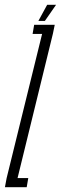

<svg xmlns="http://www.w3.org/2000/svg" viewBox="-60 -778 252 798"><path d="M-39.5 0H51L57.5 -38H13L160 -638.5L167.5 -675H82L75.5 -637H115L-32.5 -37.5ZM99.5 -691H126.5L173 -758H136Z"/></svg>

Font: Anybody UltraCondensed Light
Style: Italic
Weight: 300
Width: 1
Italic angle: -10°
Version: Version 1.113;gftools[0.9.25]